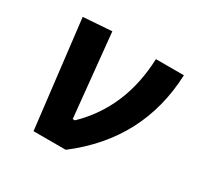

<svg xmlns="http://www.w3.org/2000/svg" viewBox="-120 -666 826 804"><g transform="rotate(30 293.0 -263.5)"><path d="M130.4 0 69.3 -517.6 207 -527.3 247.1 -126H257.8Q414.6 -277.8 423.3 -517.6H558.6Q545.9 -198.2 286.1 0Z"/></g></svg>

Font: Cascadia Mono
Style: Bold Italic
Weight: 700
Italic angle: -10°
Monospace: yes
Designer: Aaron Bell
Foundry: Saja Typeworks
Version: Version 2404.023; ttfautohint (v1.8.4)